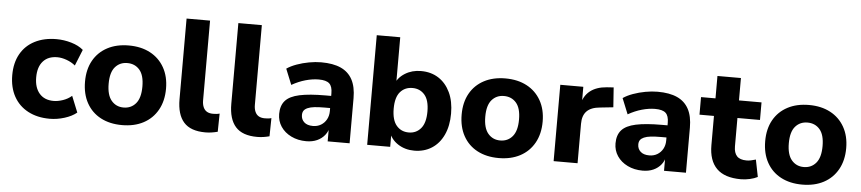

<svg xmlns="http://www.w3.org/2000/svg" viewBox="-43 -962 5516 1230"><g transform="rotate(5 2715.5 -347.0)"><path d="M297 11Q217 11 157.5 -20.5Q98 -52 66 -110Q34 -168 34 -247Q34 -326 66 -383Q98 -440 157.5 -470.5Q217 -501 297 -501Q345 -501 392.5 -487Q440 -473 470 -447L428 -343Q404 -363 372 -374.5Q340 -386 312 -386Q253 -386 220.5 -349.5Q188 -313 188 -246Q188 -180 220.5 -142.5Q253 -105 312 -105Q340 -105 372 -116Q404 -127 428 -148L470 -44Q440 -19 392 -4Q344 11 297 11Z M762 11Q683 11 624.5 -20Q566 -51 534 -109Q502 -167 502 -246Q502 -325 534 -382Q566 -439 624.5 -470Q683 -501 762 -501Q841 -501 899.5 -470Q958 -439 990.5 -381.5Q1023 -324 1023 -246Q1023 -167 990.5 -109Q958 -51 899.5 -20Q841 11 762 11ZM762 -102Q811 -102 841 -137.5Q871 -173 871 -246Q871 -319 841 -353.5Q811 -388 762 -388Q714 -388 684 -353.5Q654 -319 654 -246Q654 -173 684 -137.5Q714 -102 762 -102Z M1298 11Q1203 11 1159 -38.5Q1115 -88 1115 -186V-705H1266V-192Q1266 -167 1274 -148.5Q1282 -130 1297.5 -121Q1313 -112 1337 -112Q1347 -112 1358 -113Q1369 -114 1379 -117L1377 0Q1358 5 1338.5 8Q1319 11 1298 11Z M1631 11Q1536 11 1492 -38.5Q1448 -88 1448 -186V-705H1599V-192Q1599 -167 1607 -148.5Q1615 -130 1630.5 -121Q1646 -112 1670 -112Q1680 -112 1691 -113Q1702 -114 1712 -117L1710 0Q1691 5 1671.5 8Q1652 11 1631 11Z M1947 11Q1893 11 1850 -10Q1807 -31 1783 -67Q1759 -103 1759 -148Q1759 -202 1787 -233.5Q1815 -265 1878 -278.5Q1941 -292 2045 -292H2098V-214H2046Q2007 -214 1980.5 -211Q1954 -208 1937 -200.5Q1920 -193 1912.5 -182Q1905 -171 1905 -154Q1905 -126 1924.5 -108Q1944 -90 1981 -90Q2010 -90 2032.5 -103.5Q2055 -117 2068 -140.5Q2081 -164 2081 -194V-309Q2081 -353 2061 -371.5Q2041 -390 1993 -390Q1953 -390 1908.5 -377.5Q1864 -365 1820 -340L1779 -441Q1805 -459 1842.5 -472.5Q1880 -486 1921 -493.5Q1962 -501 1999 -501Q2076 -501 2125.5 -478.5Q2175 -456 2200 -409.5Q2225 -363 2225 -290V0H2084V-99H2091Q2085 -65 2065.5 -40.5Q2046 -16 2016 -2.5Q1986 11 1947 11Z M2641 11Q2582 11 2536.5 -18.5Q2491 -48 2476 -97H2486V0H2338V-705H2489V-400H2477Q2493 -445 2538 -473Q2583 -501 2641 -501Q2706 -501 2754 -470Q2802 -439 2829 -382Q2856 -325 2856 -246Q2856 -167 2829 -109Q2802 -51 2753.5 -20Q2705 11 2641 11ZM2596 -102Q2644 -102 2674 -137.5Q2704 -173 2704 -246Q2704 -319 2674 -353.5Q2644 -388 2596 -388Q2547 -388 2517 -353.5Q2487 -319 2487 -246Q2487 -173 2517 -137.5Q2547 -102 2596 -102Z M3184 11Q3105 11 3046.5 -20Q2988 -51 2956 -109Q2924 -167 2924 -246Q2924 -325 2956 -382Q2988 -439 3046.5 -470Q3105 -501 3184 -501Q3263 -501 3321.5 -470Q3380 -439 3412.5 -381.5Q3445 -324 3445 -246Q3445 -167 3412.5 -109Q3380 -51 3321.5 -20Q3263 11 3184 11ZM3184 -102Q3233 -102 3263 -137.5Q3293 -173 3293 -246Q3293 -319 3263 -353.5Q3233 -388 3184 -388Q3136 -388 3106 -353.5Q3076 -319 3076 -246Q3076 -173 3106 -137.5Q3136 -102 3184 -102Z M3537 0V-491H3685V-371H3675Q3687 -431 3727.5 -463.5Q3768 -496 3835 -501L3879 -504L3888 -377L3803 -368Q3746 -363 3718.5 -335Q3691 -307 3691 -254V0Z M4110 11Q4056 11 4013 -10Q3970 -31 3946 -67Q3922 -103 3922 -148Q3922 -202 3950 -233.5Q3978 -265 4041 -278.5Q4104 -292 4208 -292H4261V-214H4209Q4170 -214 4143.5 -211Q4117 -208 4100 -200.5Q4083 -193 4075.5 -182Q4068 -171 4068 -154Q4068 -126 4087.5 -108Q4107 -90 4144 -90Q4173 -90 4195.5 -103.5Q4218 -117 4231 -140.5Q4244 -164 4244 -194V-309Q4244 -353 4224 -371.5Q4204 -390 4156 -390Q4116 -390 4071.5 -377.5Q4027 -365 3983 -340L3942 -441Q3968 -459 4005.5 -472.5Q4043 -486 4084 -493.5Q4125 -501 4162 -501Q4239 -501 4288.5 -478.5Q4338 -456 4363 -409.5Q4388 -363 4388 -290V0H4247V-99H4254Q4248 -65 4228.5 -40.5Q4209 -16 4179 -2.5Q4149 11 4110 11Z M4742 11Q4637 11 4586 -40Q4535 -91 4535 -190V-378H4442V-491H4535V-635H4686V-491H4831V-378H4686V-196Q4686 -154 4705.5 -133Q4725 -112 4768 -112Q4781 -112 4795.5 -115Q4810 -118 4827 -123L4849 -13Q4828 -2 4799 4.5Q4770 11 4742 11Z M5136 11Q5057 11 4998.5 -20Q4940 -51 4908 -109Q4876 -167 4876 -246Q4876 -325 4908 -382Q4940 -439 4998.5 -470Q5057 -501 5136 -501Q5215 -501 5273.5 -470Q5332 -439 5364.5 -381.5Q5397 -324 5397 -246Q5397 -167 5364.5 -109Q5332 -51 5273.5 -20Q5215 11 5136 11ZM5136 -102Q5185 -102 5215 -137.5Q5245 -173 5245 -246Q5245 -319 5215 -353.5Q5185 -388 5136 -388Q5088 -388 5058 -353.5Q5028 -319 5028 -246Q5028 -173 5058 -137.5Q5088 -102 5136 -102Z"/></g></svg>

Font: Nunito Sans 12pt ExtraBold
Style: Regular
Weight: 800
Designer: Vernon Adams
Foundry: Vernon Adams
Version: Version 3.101;gftools[0.9.27]